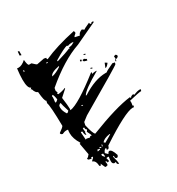

<svg xmlns="http://www.w3.org/2000/svg" viewBox="-182 -867 920 998"><g transform="rotate(-30 277.5 -367.5)"><path d="M232.4 -604.5Q289.1 -621.1 312.5 -631.8L316.4 -629.9L317.4 -637.7H322.3Q335 -637.7 351.6 -650.4Q345.7 -651.4 339.8 -651.4Q328.1 -651.4 315.4 -646.5Q313.5 -646.5 313.5 -649.4V-650.4Q296.9 -650.4 229.5 -609.4L228.5 -604.5ZM195.3 -50.8 196.3 -55.7Q194.3 -63.5 194.3 -67.4V-70.3L184.6 -72.3L183.6 -66.4Q183.6 -60.5 195.3 -50.8ZM175.8 -93.8Q183.6 -95.7 187.5 -95.7H190.4L191.4 -100.6L178.7 -103.5ZM202.1 -101.6 203.1 -106.4 193.4 -108.4 192.4 -103.5ZM211.9 -104.5 213.9 -114.3 210 -115.2 208 -105.5ZM232.4 -113.3Q276.4 -137.7 277.3 -140.6L273.4 -141.6Q239.3 -136.7 225.6 -120.1ZM177.7 -176.8Q178.7 -182.6 185.5 -182.6L190.4 -181.6V-182.6Q190.4 -186.5 177.7 -210.9Q183.6 -217.8 184.6 -221.7Q176.8 -223.6 176.8 -234.4V-238.3L168 -236.3L170.9 -212.9L168 -213.9V-198.2Q159.2 -200.2 158.2 -223.6L150.4 -225.6L149.4 -221.7Q152.3 -191.4 152.3 -181.6L151.4 -178.7L159.2 -180.7ZM229.5 -338.9V-342.8L221.7 -344.7L220.7 -340.8ZM136.7 -345.7Q142.6 -345.7 149.4 -354.5Q134.8 -400.4 134.8 -407.2V-408.2H132.8Q127.9 -408.2 121.1 -399.4Q120.1 -394.5 120.1 -388.7Q120.1 -369.1 135.7 -345.7ZM116.2 -423.8Q118.2 -423.8 128.9 -433.6Q124 -464.8 118.2 -466.8Q117.2 -462.9 114.3 -462.9H113.3Q114.3 -460 114.3 -453.1Q114.3 -443.4 111.3 -424.8ZM166 -549.8Q191.4 -554.7 221.7 -575.2L222.7 -579.1H219.7Q170.9 -569.3 166 -549.8ZM52.7 -642.6 55.7 -652.3 51.8 -653.3 48.8 -643.6ZM181.6 -622.1 182.6 -626 173.8 -627.9 172.9 -624ZM240.2 16.6Q229.5 14.6 229.5 5.9L230.5 0L220.7 2Q209 0 209 -15.6Q209 -26.4 211.9 -42L207 -43L197.3 -42L202.1 -21.5L191.4 -18.6V-21.5Q191.4 -27.3 184.6 -29.3L183.6 -25.4Q185.5 -19.5 185.5 -13.7L184.6 -6.8L173.8 -3.9L168.9 -4.9L156.2 -32.2L154.3 -22.5L145.5 -24.4Q143.6 -58.6 125 -62.5L127 -67.4Q138.7 -76.2 140.6 -83L130.9 -85L128.9 -77.1Q122.1 -79.1 115.7 -80.6Q109.4 -82 109.4 -87.9V-90.8H110.4Q116.2 -90.8 127 -105.5L114.3 -175.8H116.2Q119.1 -175.8 120.1 -178.7Q96.7 -215.8 96.7 -249Q96.7 -259.8 98.6 -269.5L89.8 -270.5Q77.1 -270.5 63.5 -263.7Q52.7 -266.6 52.7 -273.4V-275.4Q81.1 -294.9 83 -301.8Q81.1 -423.8 73.2 -442.4L76.2 -456.1Q66.4 -458 61.5 -516.6Q47.9 -519.5 40 -545.9L35.2 -546.9L42 -554.7Q23.4 -559.6 23.4 -612.3Q23.4 -638.7 28.3 -677.7L37.1 -676.8Q57.6 -676.8 81.1 -698.2Q84 -664.1 91.8 -663.1H106.4Q124 -645.5 129.9 -643.6L174.8 -652.3L187.5 -649.4L186.5 -645.5Q186.5 -640.6 190.4 -639.6Q265.6 -673.8 380.9 -698.2L383.8 -688.5L382.8 -684.6L370.1 -672.9L369.1 -668L396.5 -662.1Q400.4 -677.7 420.9 -684.6Q428.7 -678.7 433.6 -676.8Q434.6 -680.7 470.7 -696.3Q470.7 -687.5 478.5 -685.5Q480.5 -692.4 488.3 -692.4L494.1 -691.4L493.2 -686.5L364.3 -626Q263.7 -591.8 146.5 -492.2L143.6 -477.5L148.4 -462.9H147.5Q144.5 -462.9 142.6 -459Q146.5 -458 146.5 -455.1V-454.1Q172.9 -457 192.4 -465.8V-461.9L154.3 -427.7Q161.1 -378.9 161.1 -359.4L160.2 -350.6Q210.9 -357.4 350.6 -466.8L354.5 -465.8L352.5 -457Q363.3 -460.9 373 -460.9Q377.9 -460.9 381.8 -460Q280.3 -402.3 267.6 -377L271.5 -376Q350.6 -426.8 415 -426.8H421.9Q423.8 -431.6 470.7 -453.1L484.4 -450.2Q483.4 -446.3 481.9 -440.9Q480.5 -435.5 220.7 -284.2L191.4 -261.7L187.5 -244.1Q200.2 -188.5 210.9 -180.7Q375 -245.1 461.9 -254.9V-252.9Q461.9 -250 465.8 -249Q466.8 -255.9 482.4 -259.8Q486.3 -258.8 486.3 -255.9V-253.9Q510.7 -263.7 524.4 -263.7L531.2 -262.7L528.3 -252.9H526.4Q514.6 -252.9 453.1 -238.3Q454.1 -234.4 454.1 -229.5Q454.1 -221.7 451.2 -210L456.1 -209L454.1 -199.2L447.3 -200.2Q401.4 -200.2 238.3 -92.8Q234.4 -77.1 226.6 -77.1L220.7 -78.1L222.7 -87.9H220.7Q210.9 -87.9 203.1 -68.4L214.8 -56.6L218.8 -55.7Q221.7 -66.4 229.5 -66.4Q243.2 -66.4 255.9 -27.3Q252.9 -15.6 246.1 -15.6Q236.3 -15.6 236.3 -26.4L237.3 -32.2L232.4 -33.2L231.4 -28.3Q240.2 2.9 240.2 13.7ZM368.2 -481.4 358.4 -484.4 359.4 -489.3 369.1 -486.3ZM494.1 -452.1 490.2 -453.1 492.2 -462.9 497.1 -461.9ZM426.8 -449.2 437.5 -475.6Q440.4 -474.6 443.4 -472.7Q446.3 -470.7 450.2 -467.8Q436.5 -449.2 426.8 -449.2ZM497.1 -461.9 496.1 -480.5 506.8 -483.4Q513.7 -479.5 513.7 -473.6Q513.7 -465.8 497.1 -461.9ZM365.2 -530.3 351.6 -534.2Q344.7 -536.1 344.7 -542V-544.9L354.5 -546.9Q363.3 -540 367.2 -539.1ZM338.9 -542 331.1 -543.9 333 -552.7 340.8 -550.8ZM373 -561.5 363.3 -564.5 364.3 -569.3 374 -566.4ZM83 -725.6 73.2 -728.5 75.2 -752 83 -750Z"/></g></svg>

Font: Blackcraft
Style: Regular
Weight: 400
Designer: GGBotNet
Foundry: GGBotNet
Version: 1.00